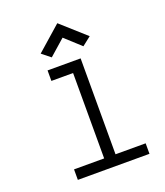

<svg xmlns="http://www.w3.org/2000/svg" viewBox="-152 -945 903 1048"><g transform="rotate(-20 300.0 -421.0)"><path d="M118 0V-61H293V-557H167V-618H359V-61H534V0ZM396 -675 305 -758 213 -677 163 -717 305 -842 447 -715Z"/></g></svg>

Font: Victor Mono Thin Light
Style: Regular
Weight: 300
Monospace: yes
Version: Version 1.561;gftools[0.9.30]